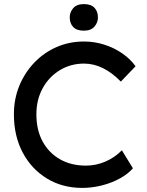

<svg xmlns="http://www.w3.org/2000/svg" viewBox="-20 -909 719 939"><path d="M382 10Q285 10 209.5 -36Q134 -82 91 -163Q48 -244 48 -350Q48 -425 74.5 -489.5Q101 -554 148 -603Q195 -652 257 -679Q319 -706 391 -706Q442 -706 490.5 -690.5Q539 -675 578.5 -647.5Q618 -620 643 -585L571 -510Q485 -598 391 -598Q326 -598 273 -566Q220 -534 189 -478Q158 -422 158 -350Q158 -273 188.5 -217Q219 -161 273.5 -130Q328 -99 400 -99Q450 -99 496 -119Q542 -139 576 -174L630 -86Q607 -59 567.5 -37Q528 -15 479.5 -2.5Q431 10 382 10ZM390 -759Q355 -759 338 -777Q321 -795 321 -824Q321 -849 338 -869Q355 -889 390 -889Q425 -889 442 -871Q459 -853 459 -824Q459 -799 442 -779Q425 -759 390 -759Z"/></svg>

Font: Lexend Deca
Style: Regular
Weight: 400
Designer: Bonnie Shaver-Troup, Thomas Jockin
Foundry: Lexend
Version: Version 1.008; ttfautohint (v1.8.4.7-5d5b)